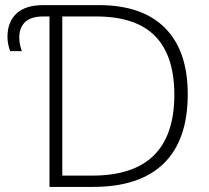

<svg xmlns="http://www.w3.org/2000/svg" viewBox="-20 -734 820 754"><path d="M174.3 0V-669.4H150.9Q100.6 -669.4 78.1 -647Q55.7 -624.5 55.7 -586.9Q55.7 -570.3 59.3 -555.2Q63 -540 65.9 -533.2H20Q15.6 -543.5 12.5 -558.8Q9.3 -574.2 9.3 -588.9Q9.3 -647.9 44.7 -680.9Q80.1 -713.9 149.9 -713.9H367.7Q538.6 -713.9 627.9 -624.3Q717.3 -534.7 717.3 -363.8Q717.3 -184.1 623 -92Q528.8 0 345.2 0ZM224.6 -44.4H342.8Q664.6 -44.4 664.6 -361.8Q664.6 -515.1 589.1 -592.3Q513.7 -669.4 356.4 -669.4H224.6Z"/></svg>

Font: Open Sans Light
Style: Regular
Weight: 300
Designer: Monotype Design Team
Foundry: Monotype Imaging Inc.
Version: Version 3.000; ttfautohint (v1.8.4)